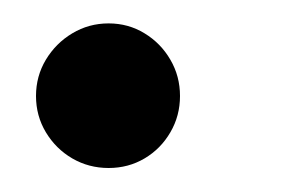

<svg xmlns="http://www.w3.org/2000/svg" viewBox="-20 -130 240 160"><path d="M70.5 10Q54 10 40.2 2Q26.5 -6 18.2 -19.8Q10 -33.5 10 -50Q10 -66.5 18.2 -80.2Q26.5 -94 40.2 -102.2Q54 -110.5 70.5 -110.5Q87 -110.5 100.5 -102.2Q114 -94 122 -80.2Q130 -66.5 130 -50Q130 -33.5 122 -19.8Q114 -6 100.5 2Q87 10 70.5 10Z"/></svg>

Font: Bodoni Moda 72pt
Style: Italic
Weight: 400
Italic angle: -13°
Designer: Owen Earl
Foundry: indestructible type
Version: Version 2.005